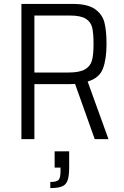

<svg xmlns="http://www.w3.org/2000/svg" viewBox="-20 -708 629 977"><path d="M462 0 362 -281Q355 -280 336 -280H155V0H89V-688H351Q426 -688 463.5 -661.5Q501 -635 511.5 -593Q522 -551 522 -484Q522 -408 504 -359.5Q486 -311 426 -293L532 0ZM456 -484Q456 -539 449 -568Q442 -597 416 -613Q390 -629 335 -629H155V-339H328Q385 -339 412.5 -355Q440 -371 448 -400.5Q456 -430 456 -484ZM288 162V145H258V62H332V140Q332 186 324.5 208.5Q317 231 297 240Q277 249 236 249V218Q269 218 278.5 207Q288 196 288 162Z"/></svg>

Font: Saira Semi Condensed Light
Style: Regular
Weight: 300
Width: 4
Designer: Hector Gatti with collaboration of the Omnibus-Type team
Foundry: Omnibus-Type
Version: Version 1.001; ttfautohint (v1.8)